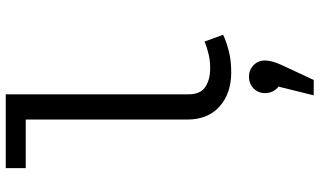

<svg xmlns="http://www.w3.org/2000/svg" viewBox="-238 -559 1091 655"><g transform="rotate(-90 307.5 -231.5)"><path d="M313.3 -757.4V-133.3Q313.3 -93.3 338.2 -76.7Q363.1 -60 402.6 -60Q426.7 -60 449 -65.1Q471.3 -70.3 493.3 -79L516.4 -15.9Q494.4 -5.1 461.8 3.3Q429.2 11.8 388.2 11.8Q316.4 11.8 271.8 -27.9Q227.2 -67.7 227.2 -137.9V-689.2H61.5V-757.4ZM373.3 72.3Q396.4 72.3 412.6 87.9Q428.7 103.6 428.7 127.2Q428.7 149.7 413.3 183.6L362.1 293.3H309.7L339.5 173.3Q317.4 155.4 317.4 127.2Q317.4 103.6 333.6 87.9Q349.7 72.3 373.3 72.3Z"/></g></svg>

Font: FiraCode Nerd Font
Style: Regular
Weight: 400
Designer: Carrois Corporate, Edenspiekermann AG, Nikita Prokopov
Foundry: Carrois Corporate, Edenspiekermann AG, Nikita Prokopov
Version: Version 6.002;Nerd Fonts 2.2.2